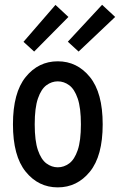

<svg xmlns="http://www.w3.org/2000/svg" viewBox="-20 -789 511 818"><path d="M226.1 9.3Q143.6 9.3 89.4 -57.6Q35.2 -124.5 35.2 -259.3Q35.2 -394 89.4 -460.9Q143.6 -527.8 226.1 -527.8Q308.6 -527.8 363 -460.9Q417.5 -394 417.5 -259.3Q417.5 -124.5 363 -57.6Q308.6 9.3 226.1 9.3ZM226.1 -76.2Q252.4 -76.2 274.9 -92.8Q297.4 -109.4 311 -149.2Q324.7 -189 324.7 -259.3Q324.7 -329.6 311 -369.4Q297.4 -409.2 274.9 -425.8Q252.4 -442.4 226.1 -442.4Q200.2 -442.4 177.7 -425.8Q155.3 -409.2 141.6 -369.4Q127.9 -329.6 127.9 -259.3Q127.9 -189 141.6 -149.2Q155.3 -109.4 177.7 -92.8Q200.2 -76.2 226.1 -76.2ZM314.9 -569.3 269 -611.3 415 -768.6 470.7 -716.8ZM125.5 -569.3 80.1 -610.8 216.3 -768.1 271.5 -716.8Z"/></svg>

Font: Voltaire
Style: Regular
Weight: 400
Designer: Yvonne Schüttler, Eben Sorkin, Emma Marichal
Foundry: Sorkin Type Co.
Version: Version 1.010; ttfautohint (v1.8.4.7-5d5b)